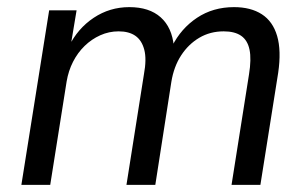

<svg xmlns="http://www.w3.org/2000/svg" viewBox="-20 -519 866 539"><path d="M40 0 118 -490H195L178 -388H173Q198 -439 243 -469Q288 -499 343 -499Q399 -499 431 -470.5Q463 -442 468 -389H463Q488 -439 533 -469Q578 -499 637 -499Q684 -499 715 -479Q746 -459 758 -418Q770 -377 761 -315L711 0H630L679 -310Q686 -353 680.5 -379.5Q675 -406 657 -418.5Q639 -431 608 -431Q570 -431 539.5 -413Q509 -395 488.5 -363.5Q468 -332 461 -289L416 0H335L384 -310Q392 -353 385 -379.5Q378 -406 360 -418.5Q342 -431 313 -431Q286 -431 261.5 -420Q237 -409 217.5 -390Q198 -371 185 -345.5Q172 -320 167 -290L121 0Z"/></svg>

Font: Nunito Sans 10pt SemiCondensed
Style: Italic
Weight: 400
Width: 4
Italic angle: -9°
Designer: Vernon Adams
Foundry: Vernon Adams
Version: Version 3.101;gftools[0.9.27]